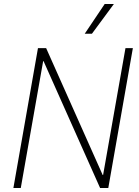

<svg xmlns="http://www.w3.org/2000/svg" viewBox="-20 -941 696 961"><path d="M170 -700H211L494 -65H496L608 -700H645L522 0H481L198 -635H196L84 0H47ZM504 -921H550L440 -772H404Z"/></svg>

Font: Chakra Petch ExtraLight
Style: Italic
Weight: 275
Italic angle: -10°
Designer: Katatrad Aksorn Co.,Ltd.
Foundry: Cadson Demak Co.,Ltd.
Version: Version 1.000; ttfautohint (v1.6)